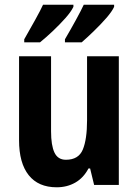

<svg xmlns="http://www.w3.org/2000/svg" viewBox="-20 -786 588 816"><path d="M485 -547V0H380L363 -70H356Q335 -30 300 -10Q265 10 221 10Q143 10 102 -41.5Q61 -93 61 -190V-547H197V-228Q197 -168 211.5 -137.5Q226 -107 260 -107Q314 -107 332 -150.5Q350 -194 350 -275V-547ZM465 -757Q456 -737 431.5 -709Q407 -681 378 -653Q349 -625 327 -606H256V-619Q280 -660 302.5 -701Q325 -742 336 -766H465ZM292 -757Q282 -736 258 -709Q234 -682 205 -654.5Q176 -627 150 -606H83V-619Q107 -661 129.5 -701.5Q152 -742 163 -766H292Z"/></svg>

Font: Noto Sans Thai Cond
Style: Bold
Weight: 700
Width: 3
Designer: Monotype Design Team
Foundry: Monotype Imaging Inc.
Version: Version 2.002; ttfautohint (v1.8.4.7-5d5b)